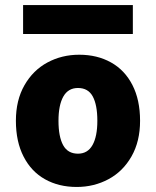

<svg xmlns="http://www.w3.org/2000/svg" viewBox="-20 -723 613 755"><path d="M291.5 -507.8Q362.3 -507.8 416.5 -477.5Q470.7 -447.3 500.7 -388.7Q530.8 -330.1 530.8 -248Q530.8 -167 497.1 -107.9Q463.4 -48.8 406.5 -18.3Q349.6 12.2 281.7 12.2Q210.9 12.2 157 -18.1Q103 -48.3 72.8 -107.2Q42.5 -166 42.5 -248Q42.5 -329.1 76.2 -387.9Q109.9 -446.8 166.5 -477.3Q223.1 -507.8 291.5 -507.8ZM286.6 -118.7Q324.7 -118.7 343.8 -152.6Q362.8 -186.5 362.8 -248Q362.8 -310.5 344.7 -343.8Q326.7 -377 286.6 -377Q248 -377 229 -343.3Q210 -309.6 210 -248Q210 -185.5 228.3 -152.1Q246.6 -118.7 286.6 -118.7ZM70.8 -703.1H502.4V-589.4H70.8Z"/></svg>

Font: Lesson One Extra
Style: Regular
Weight: 800
Designer: But Ko, Victor Gaultney, Annie Olsen, Julie Remington, Don Collingsworth, Eric Hays, Becca Hirsbrunner
Version: Version 1.100